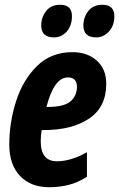

<svg xmlns="http://www.w3.org/2000/svg" viewBox="-20 -776 500 806"><path d="M282 -708Q282 -756 233 -756Q194 -756 173.5 -729.5Q153 -703 153 -669Q153 -619 207 -619Q238 -619 260 -643.5Q282 -668 282 -708ZM460 -708Q460 -756 410 -756Q371 -756 350.5 -729.5Q330 -703 330 -669Q330 -619 384 -619Q414 -619 437 -643.5Q460 -668 460 -708ZM345 -34V-137Q278 -99 219 -99Q151 -99 151 -183Q151 -207 155 -230H164Q283 -230 354.5 -278.5Q426 -327 426 -424Q426 -486 386.5 -521.5Q347 -557 284 -557Q194 -557 135 -498.5Q76 -440 47.5 -351Q19 -262 19 -169Q19 -85 64 -37.5Q109 10 187 10Q228 10 267 0.5Q306 -9 345 -34ZM265 -451Q303 -451 303 -411Q303 -375 276.5 -351Q250 -327 178 -327H175Q207 -451 265 -451Z"/></svg>

Font: Noto Sans UI Condensed ExtraBold
Style: Italic
Weight: 800
Width: 3
Designer: Monotype Design Team
Foundry: Monotype Imaging Inc.
Version: 1.001